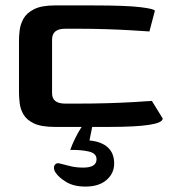

<svg xmlns="http://www.w3.org/2000/svg" viewBox="-20 -468 630 708"><path d="M182 0Q132 0 105 -13Q78 -26 66.5 -46Q55 -66 52.5 -88Q50 -110 50 -128V-320Q50 -335 52.5 -356.5Q55 -378 66.5 -399Q78 -420 105.5 -434Q133 -448 182 -448H321Q446 -448 498.5 -441.5Q551 -435 551 -428L531 -352Q503 -354 460 -356.5Q417 -359 367.5 -360.5Q318 -362 271 -362H220Q172 -362 172 -322V-126Q171 -86 220 -86H271Q325 -86 376.5 -87.5Q428 -89 471 -91.5Q514 -94 540 -96L580 -31Q580 0 383 0ZM295 220Q252 220 224 203Q196 186 184 167Q179 159 179 150Q179 142 185 137Q191 132 201 135Q220 140 240.5 145Q261 150 287 150Q336 150 336 119Q336 97 306.5 90.5Q277 84 239 85Q245 67 257 42.5Q269 18 281 0Q293 -18 308 -18Q323 -18 320 0Q317 15 314.5 27Q312 39 310 50Q354 54 377.5 75.5Q401 97 401 135Q401 171 373 195.5Q345 220 295 220Z"/></svg>

Font: Goldman
Style: Regular
Weight: 400
Designer: Jaikishan Patel
Version: Version 1.000; ttfautohint (v1.8.3)